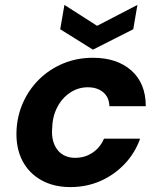

<svg xmlns="http://www.w3.org/2000/svg" viewBox="-20 -749 652 781"><path d="M266 12Q198 12 147.5 -16.5Q97 -45 71 -95.5Q45 -146 47 -213Q49 -276 73.5 -331Q98 -386 140 -427Q182 -468 237.5 -491Q293 -514 358 -514Q456 -514 514.5 -462Q573 -410 573 -317H425Q424 -353 400 -373.5Q376 -394 337 -394Q298 -394 265 -372Q232 -350 212.5 -312Q193 -274 192 -225Q190 -198 196 -176Q202 -154 214.5 -138.5Q227 -123 245 -115Q263 -107 286 -107Q313 -107 335.5 -116.5Q358 -126 375.5 -143.5Q393 -161 403 -185H550Q529 -126 486.5 -81.5Q444 -37 388 -12.5Q332 12 266 12ZM539 -729 522 -630 358 -547 225 -630 242 -729 375 -644Z"/></svg>

Font: DM Sans 16pt ExtraBold
Style: Italic
Weight: 800
Italic angle: -10°
Version: Version 4.004;gftools[0.9.30]